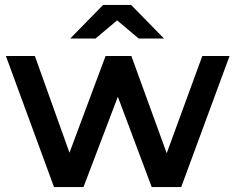

<svg xmlns="http://www.w3.org/2000/svg" viewBox="-20 -762 959 782"><path d="M915 -534 718 0H598L460 -368L320 0H200L4 -534H122L263 -140L410 -534H515L659 -138L804 -534ZM545 -605 457 -679 369 -605H266L400 -742H514L648 -605Z"/></svg>

Font: mBank SemiBold
Style: Regular
Weight: 600
Designer: Julieta Ulanovsky
Foundry: Julieta Ulanovsky
Version: Version 7.200